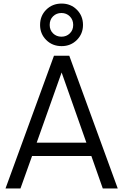

<svg xmlns="http://www.w3.org/2000/svg" viewBox="-20 -1058 692 1078"><path d="M283 -745H369L641 0H557L493 -182H160L95 0H11ZM465 -257 314 -685H338L186 -257ZM205 -918Q205 -969 239.5 -1003.5Q274 -1038 326 -1038Q377 -1038 411.5 -1003.5Q446 -969 446 -918Q446 -868 411.5 -833.5Q377 -799 326 -799Q274 -799 239.5 -833.5Q205 -868 205 -918ZM391 -918Q391 -947 372 -966Q353 -985 325 -985Q297 -985 278 -966.5Q259 -948 259 -918Q259 -889 278 -870.5Q297 -852 325 -852Q353 -852 372 -870.5Q391 -889 391 -918Z"/></svg>

Font: Trafiko Sans Variable
Style: Regular
Weight: 400
Designer: Gumpita Rahayu / Trafiko
Foundry: Tokotype / Trafiko
Version: Version 0.001;FEAKit 1.0